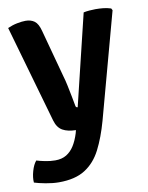

<svg xmlns="http://www.w3.org/2000/svg" viewBox="-82 -564 648 842"><g transform="rotate(-10 241.5 -142.5)"><path d="M347 -14.5Q327 57.5 300.2 109.8Q273.5 162 229.2 190.2Q185 218.5 112.5 218.5Q85.5 218.5 53.5 212.5Q21.5 206.5 3.5 200.5Q1.5 178 9.5 150Q17.5 122 30.5 107Q44.5 111.5 67.5 116.2Q90.5 121 113 121Q142.5 121 163 108.5Q183.5 96 197.8 73.2Q212 50.5 221.5 19.5L225 6Q189 5.5 166.2 -7.2Q143.5 -20 134 -52.5L10 -486.5Q31 -496 52.5 -500.2Q74 -504.5 90.5 -504.5Q114 -504.5 130 -492.8Q146 -481 154.5 -448L211.5 -237Q217.5 -217.5 222.8 -191.8Q228 -166 233 -141.2Q238 -116.5 241 -98.5Q242.5 -91.5 250 -91.5L348 -496.5Q359 -499 373.8 -500.2Q388.5 -501.5 401 -501.5Q418 -501.5 435.5 -499.8Q453 -498 470 -492.5L474.5 -484Z"/></g></svg>

Font: Signika SemiBold
Style: Regular
Weight: 600
Designer: Anna Giedry
Foundry: Anna Giedry
Version: Version 2.001